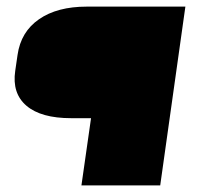

<svg xmlns="http://www.w3.org/2000/svg" viewBox="-20 -560 618 580"><path d="M540 -540 464 0H226L255 -203H195Q104 -203 60 -240.5Q16 -278 26 -346L33 -394Q43 -464 98 -502Q153 -540 242 -540Z"/></svg>

Font: Pathway Extreme SemiCondensed Black
Style: Italic
Weight: 900
Width: 4
Italic angle: -8°
Version: Version 1.001;gftools[0.9.26]